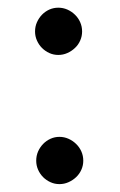

<svg xmlns="http://www.w3.org/2000/svg" viewBox="-20 -464 308 492"><path d="M69.8 0ZM193.4 -52.2Q193.4 -40 188.5 -29.1Q183.6 -18.1 175 -10Q166.5 -2 155.5 2.9Q144.5 7.8 132.3 7.8Q120.1 7.8 109.4 2.9Q98.6 -2 90.6 -10Q82.5 -18.1 77.6 -29.1Q72.8 -40 72.8 -52.2Q72.8 -64.9 77.6 -75.9Q82.5 -86.9 90.6 -95.2Q98.6 -103.5 109.4 -108.4Q120.1 -113.3 132.3 -113.3Q144.5 -113.3 155.5 -108.4Q166.5 -103.5 175 -95.2Q183.6 -86.9 188.5 -75.9Q193.4 -64.9 193.4 -52.2ZM190.4 -383.3Q190.4 -371.1 185.5 -360.1Q180.7 -349.1 172.1 -341.1Q163.6 -333 152.6 -328.1Q141.6 -323.2 129.4 -323.2Q117.2 -323.2 106.4 -328.1Q95.7 -333 87.6 -341.1Q79.6 -349.1 74.7 -360.1Q69.8 -371.1 69.8 -383.3Q69.8 -396 74.7 -407Q79.6 -418 87.6 -426.3Q95.7 -434.6 106.4 -439.5Q117.2 -444.3 129.4 -444.3Q141.6 -444.3 152.6 -439.5Q163.6 -434.6 172.1 -426.3Q180.7 -418 185.5 -407Q190.4 -396 190.4 -383.3Z"/></svg>

Font: Carlito
Style: Regular
Weight: 400
Designer: Lukasz Dziedzic
Foundry: tyPoland Lukasz Dziedzic
Version: Version 1.103; Beta1; all basic design good, some composites